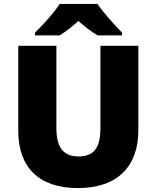

<svg xmlns="http://www.w3.org/2000/svg" viewBox="-20 -947 797 977"><path d="M476 -927H284C254 -881 196 -817 158 -781V-767H284C319 -789 344 -810 379 -840C414 -810 442 -787 477 -767H601V-781C567 -815 507 -881 476 -927ZM684 -284V-714H491V-296C491 -194 458 -151 379 -151C305 -151 267 -194 267 -295V-714H73V-280C73 -95 179 10 376 10C582 10 684 -104 684 -284Z"/></svg>

Font: Noto Sans Sinhala Black
Style: Regular
Weight: 900
Designer: Jelle Bosma - Monotype Design Team
Foundry: Monotype Imaging Inc.
Version: Version 2.006